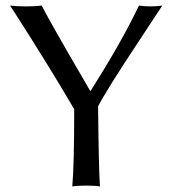

<svg xmlns="http://www.w3.org/2000/svg" viewBox="-20 -668 622 691"><path d="M333 -285.2Q335.4 -53.7 339.8 2.9Q321.8 0 290 0Q258.3 0 240.2 2.9Q247.1 -74.7 247.1 -274.9Q156.7 -429.7 30.8 -625.5Q22 -639.6 16.1 -647.9Q42 -645 73.2 -645Q105 -645 129.9 -647.9Q162.6 -584.5 291 -364.3Q298.8 -351.1 305.2 -339.8Q417.5 -516.1 480 -647.9Q498.5 -645 522 -645Q544.4 -645 564 -647.9Q532.7 -600.1 480.5 -521Q363.3 -344.2 333 -285.2Z"/></svg>

Font: Linux Biolinum Capitals O
Style: Small Caps
Weight: 400
Designer: Philipp H. Poll
Foundry: Philipp H. Poll
Version: Version 1.0.4